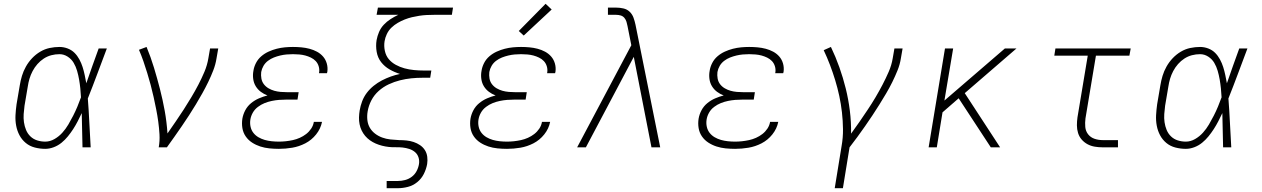

<svg xmlns="http://www.w3.org/2000/svg" viewBox="-20 -775 6640 1010"><path d="M218 8Q190 8 163 1Q136 -6 115.5 -23Q95 -40 82.5 -63.5Q70 -87 65 -114Q60 -141 61.5 -169Q63 -197 67 -226L84 -326Q88 -351 95.5 -376Q103 -401 116.5 -425Q130 -449 149 -469Q168 -489 191.5 -503Q215 -517 241 -522.5Q267 -528 293 -528Q315 -528 336 -520Q357 -512 372 -497Q387 -482 397.5 -462.5Q408 -443 414.5 -422.5Q421 -402 425.5 -380.5Q430 -359 434 -337Q450 -383 466 -428.5Q482 -474 499 -520H542Q517 -454 492.5 -388Q468 -322 442 -257Q447 -193 450 -128.5Q453 -64 457 0H414Q413 -45 412 -90Q411 -135 410 -180Q400 -159 389 -137.5Q378 -116 365 -96Q352 -76 337 -57.5Q322 -39 303.5 -24Q285 -9 262.5 -0.5Q240 8 218 8ZM218 -30Q243 -30 266.5 -43.5Q290 -57 308 -77Q326 -97 339.5 -120Q353 -143 365 -166.5Q377 -190 387 -214Q397 -238 406 -263Q405 -286 402.5 -310Q400 -334 396 -357Q392 -380 385.5 -402.5Q379 -425 367.5 -444.5Q356 -464 336 -477Q316 -490 293 -490Q271 -490 250 -484.5Q229 -479 210.5 -467Q192 -455 177 -438Q162 -421 151.5 -401Q141 -381 135 -360.5Q129 -340 126 -319L109 -219Q106 -197 104.5 -175Q103 -153 106 -132Q109 -111 117 -91.5Q125 -72 140 -57.5Q155 -43 175.5 -36.5Q196 -30 218 -30Z M815 0Q821 -34 819 -68Q817 -102 812.5 -135Q808 -168 801.5 -200.5Q795 -233 788 -265Q781 -297 772.5 -328.5Q764 -360 754.5 -391Q745 -422 734.5 -452.5Q724 -483 711 -513L751 -528Q773 -475 790 -419Q807 -363 821.5 -306.5Q836 -250 846.5 -192Q857 -134 861 -73Q883 -105 904.5 -136Q926 -167 946.5 -199Q967 -231 986.5 -263.5Q1006 -296 1023.5 -329.5Q1041 -363 1055.5 -397.5Q1070 -432 1076 -468L1085 -520H1128L1119 -468Q1114 -436 1102 -405Q1090 -374 1075.5 -344Q1061 -314 1044.5 -284.5Q1028 -255 1010.5 -226Q993 -197 974.5 -168.5Q956 -140 936.5 -111.5Q917 -83 897.5 -55.5Q878 -28 858 0Z M1447 8Q1422 8 1397 5.5Q1372 3 1349 -4.5Q1326 -12 1306 -25Q1286 -38 1272.5 -57.5Q1259 -77 1255 -101.5Q1251 -126 1255 -151Q1259 -174 1270.5 -195.5Q1282 -217 1301 -232.5Q1320 -248 1342 -257.5Q1364 -267 1387 -273Q1368 -280 1352 -292Q1336 -304 1325.5 -321Q1315 -338 1312 -359.5Q1309 -381 1313 -402Q1316 -423 1326.5 -443.5Q1337 -464 1354.5 -479Q1372 -494 1393 -503.5Q1414 -513 1435.5 -518.5Q1457 -524 1478.5 -526Q1500 -528 1521 -528Q1543 -528 1565 -526Q1587 -524 1608 -518.5Q1629 -513 1647.5 -503Q1666 -493 1679.5 -477.5Q1693 -462 1699 -441Q1705 -420 1702 -398Q1701 -396 1701 -394Q1701 -392 1700 -390H1658Q1658 -392 1658.5 -393.5Q1659 -395 1659 -396Q1661 -412 1656 -427.5Q1651 -443 1640.5 -454Q1630 -465 1615.5 -472Q1601 -479 1586 -483Q1571 -487 1554.5 -488.5Q1538 -490 1521 -490Q1504 -490 1487.5 -488.5Q1471 -487 1454 -483Q1437 -479 1420.5 -472.5Q1404 -466 1389.5 -455Q1375 -444 1366 -428.5Q1357 -413 1354 -396Q1352 -379 1355 -362Q1358 -345 1368 -332Q1378 -319 1392.5 -310.5Q1407 -302 1423 -297.5Q1439 -293 1456.5 -291.5Q1474 -290 1492 -290H1551L1545 -251H1485Q1466 -251 1447.5 -249.5Q1429 -248 1409.5 -244Q1390 -240 1371.5 -232.5Q1353 -225 1336.5 -212.5Q1320 -200 1310 -182.5Q1300 -165 1297 -146Q1294 -127 1298 -108.5Q1302 -90 1313 -76Q1324 -62 1339.5 -53Q1355 -44 1372.5 -39Q1390 -34 1409 -32Q1428 -30 1447 -30Q1465 -30 1483.5 -32Q1502 -34 1520.5 -38Q1539 -42 1557 -50Q1575 -58 1590.5 -70Q1606 -82 1617 -98.5Q1628 -115 1631 -134H1674Q1667 -98 1643 -68Q1619 -38 1586 -21Q1553 -4 1517.5 2Q1482 8 1447 8Z M2014 215V177H2073Q2092 177 2111 172Q2130 167 2146 155Q2162 143 2171.5 125Q2181 107 2184 88Q2187 70 2181.5 53Q2176 36 2163 25Q2150 14 2133 8.5Q2116 3 2098 1Q2080 -1 2061.5 -0.5Q2043 0 2025 -2Q2007 -4 1989.5 -8.5Q1972 -13 1956 -20Q1940 -27 1926 -37Q1912 -47 1901 -60Q1890 -73 1882.5 -88.5Q1875 -104 1871.5 -121.5Q1868 -139 1868.5 -157.5Q1869 -176 1872 -194Q1876 -218 1885 -242Q1894 -266 1909.5 -286.5Q1925 -307 1945.5 -323.5Q1966 -340 1989 -352Q2012 -364 2036 -372.5Q2060 -381 2084 -386Q2055 -395 2029 -410Q2003 -425 1985 -448Q1967 -471 1961.5 -502Q1956 -533 1961 -564Q1965 -586 1974 -607Q1983 -628 1999 -645Q2015 -662 2034.5 -674.5Q2054 -687 2075 -697H1961L1968 -735H2363L2357 -697H2263Q2244 -697 2224.5 -696Q2205 -695 2185.5 -692Q2166 -689 2147 -684.5Q2128 -680 2109 -672.5Q2090 -665 2072 -654.5Q2054 -644 2039 -629.5Q2024 -615 2015 -596Q2006 -577 2003 -558Q1999 -533 2004.5 -507.5Q2010 -482 2025 -464Q2040 -446 2062 -434Q2084 -422 2108 -415.5Q2132 -409 2158 -406.5Q2184 -404 2209 -404H2249L2243 -366H2203Q2173 -366 2143.5 -363Q2114 -360 2084 -352.5Q2054 -345 2025 -331.5Q1996 -318 1972 -296.5Q1948 -275 1933.5 -247Q1919 -219 1914 -189Q1910 -166 1912.5 -143.5Q1915 -121 1925.5 -103Q1936 -85 1953 -72Q1970 -59 1990.5 -51.5Q2011 -44 2033.5 -41.5Q2056 -39 2079 -38Q2099 -38 2118.5 -36Q2138 -34 2156 -28Q2174 -22 2189.5 -11.5Q2205 -1 2215 14.5Q2225 30 2227.5 49.5Q2230 69 2227 88Q2222 115 2209.5 140Q2197 165 2175 183Q2153 201 2126 208Q2099 215 2073 215Z M2647 8Q2622 8 2597 5.5Q2572 3 2549 -4.5Q2526 -12 2506 -25Q2486 -38 2472.5 -57.5Q2459 -77 2455 -101.5Q2451 -126 2455 -151Q2459 -174 2470.5 -195.5Q2482 -217 2501 -232.5Q2520 -248 2542 -257.5Q2564 -267 2587 -273Q2568 -280 2552 -292Q2536 -304 2525.5 -321Q2515 -338 2512 -359.5Q2509 -381 2513 -402Q2516 -423 2526.5 -443.5Q2537 -464 2554.5 -479Q2572 -494 2593 -503.5Q2614 -513 2635.5 -518.5Q2657 -524 2678.5 -526Q2700 -528 2721 -528Q2743 -528 2765 -526Q2787 -524 2808 -518.5Q2829 -513 2847.5 -503Q2866 -493 2879.5 -477.5Q2893 -462 2899 -441Q2905 -420 2902 -398Q2901 -396 2901 -394Q2901 -392 2900 -390H2858Q2858 -392 2858.5 -393.5Q2859 -395 2859 -396Q2861 -412 2856 -427.5Q2851 -443 2840.5 -454Q2830 -465 2815.5 -472Q2801 -479 2786 -483Q2771 -487 2754.5 -488.5Q2738 -490 2721 -490Q2704 -490 2687.5 -488.5Q2671 -487 2654 -483Q2637 -479 2620.5 -472.5Q2604 -466 2589.5 -455Q2575 -444 2566 -428.5Q2557 -413 2554 -396Q2552 -379 2555 -362Q2558 -345 2568 -332Q2578 -319 2592.5 -310.5Q2607 -302 2623 -297.5Q2639 -293 2656.5 -291.5Q2674 -290 2692 -290H2751L2745 -251H2685Q2666 -251 2647.5 -249.5Q2629 -248 2609.5 -244Q2590 -240 2571.5 -232.5Q2553 -225 2536.5 -212.5Q2520 -200 2510 -182.5Q2500 -165 2497 -146Q2494 -127 2498 -108.5Q2502 -90 2513 -76Q2524 -62 2539.5 -53Q2555 -44 2572.5 -39Q2590 -34 2609 -32Q2628 -30 2647 -30Q2665 -30 2683.5 -32Q2702 -34 2720.5 -38Q2739 -42 2757 -50Q2775 -58 2790.5 -70Q2806 -82 2817 -98.5Q2828 -115 2831 -134H2874Q2867 -98 2843 -68Q2819 -38 2786 -21Q2753 -4 2717.5 2Q2682 8 2647 8ZM2735 -588 2709 -612 2850 -755 2882 -725Z M3016 0 3301 -537 3281 -638Q3279 -649 3275.5 -660.5Q3272 -672 3264.5 -681Q3257 -690 3245.5 -693.5Q3234 -697 3221 -697H3178V-735H3221Q3241 -735 3260 -730.5Q3279 -726 3292.5 -713Q3306 -700 3312.5 -682Q3319 -664 3323 -645L3453 0H3407L3314 -476L3062 0Z M3847 8Q3822 8 3797 5.5Q3772 3 3749 -4.5Q3726 -12 3706 -25Q3686 -38 3672.5 -57.5Q3659 -77 3655 -101.5Q3651 -126 3655 -151Q3659 -174 3670.5 -195.5Q3682 -217 3701 -232.5Q3720 -248 3742 -257.5Q3764 -267 3787 -273Q3768 -280 3752 -292Q3736 -304 3725.5 -321Q3715 -338 3712 -359.5Q3709 -381 3713 -402Q3716 -423 3726.5 -443.5Q3737 -464 3754.5 -479Q3772 -494 3793 -503.5Q3814 -513 3835.5 -518.5Q3857 -524 3878.5 -526Q3900 -528 3921 -528Q3943 -528 3965 -526Q3987 -524 4008 -518.5Q4029 -513 4047.5 -503Q4066 -493 4079.5 -477.5Q4093 -462 4099 -441Q4105 -420 4102 -398Q4101 -396 4101 -394Q4101 -392 4100 -390H4058Q4058 -392 4058.5 -393.5Q4059 -395 4059 -396Q4061 -412 4056 -427.5Q4051 -443 4040.5 -454Q4030 -465 4015.5 -472Q4001 -479 3986 -483Q3971 -487 3954.5 -488.5Q3938 -490 3921 -490Q3904 -490 3887.5 -488.5Q3871 -487 3854 -483Q3837 -479 3820.5 -472.5Q3804 -466 3789.5 -455Q3775 -444 3766 -428.5Q3757 -413 3754 -396Q3752 -379 3755 -362Q3758 -345 3768 -332Q3778 -319 3792.5 -310.5Q3807 -302 3823 -297.5Q3839 -293 3856.5 -291.5Q3874 -290 3892 -290H3951L3945 -251H3885Q3866 -251 3847.5 -249.5Q3829 -248 3809.5 -244Q3790 -240 3771.5 -232.5Q3753 -225 3736.5 -212.5Q3720 -200 3710 -182.5Q3700 -165 3697 -146Q3694 -127 3698 -108.5Q3702 -90 3713 -76Q3724 -62 3739.5 -53Q3755 -44 3772.5 -39Q3790 -34 3809 -32Q3828 -30 3847 -30Q3865 -30 3883.5 -32Q3902 -34 3920.5 -38Q3939 -42 3957 -50Q3975 -58 3990.5 -70Q4006 -82 4017 -98.5Q4028 -115 4031 -134H4074Q4067 -98 4043 -68Q4019 -38 3986 -21Q3953 -4 3917.5 2Q3882 8 3847 8Z M4371 215 4407 -6Q4415 -51 4414.5 -95.5Q4414 -140 4409 -184Q4404 -228 4395 -270Q4386 -312 4373.5 -353Q4361 -394 4346 -433.5Q4331 -473 4313 -511L4351 -528Q4376 -476 4395.5 -421Q4415 -366 4429 -309.5Q4443 -253 4450.5 -193Q4458 -133 4457 -72Q4480 -103 4501.5 -134.5Q4523 -166 4544.5 -198Q4566 -230 4585.5 -263Q4605 -296 4622.5 -329.5Q4640 -363 4655 -397.5Q4670 -432 4676 -468L4685 -520H4728L4719 -468Q4714 -436 4701.5 -405Q4689 -374 4674 -343.5Q4659 -313 4641.5 -283.5Q4624 -254 4606 -225Q4588 -196 4569 -167.5Q4550 -139 4530.5 -111Q4511 -83 4490.5 -55Q4470 -27 4449 0L4414 215Z M4865 0 4951 -520H4994L4948 -246L5266 -520H5327L5055 -285L5241 0H5192L5023 -258L4938 -184L4908 0Z M5780 0Q5759 0 5738.5 -3.5Q5718 -7 5700.5 -16.5Q5683 -26 5670 -41Q5657 -56 5651 -75.5Q5645 -95 5645 -116Q5645 -137 5648 -158L5702 -482H5526L5532 -520H5928L5921 -482H5745L5690 -152Q5687 -129 5689 -107Q5691 -85 5704 -68.5Q5717 -52 5737.5 -45Q5758 -38 5780 -38H5861V0Z M6218 8Q6190 8 6163 1Q6136 -6 6115.5 -23Q6095 -40 6082.5 -63.5Q6070 -87 6065 -114Q6060 -141 6061.5 -169Q6063 -197 6067 -226L6084 -326Q6088 -351 6095.5 -376Q6103 -401 6116.5 -425Q6130 -449 6149 -469Q6168 -489 6191.5 -503Q6215 -517 6241 -522.5Q6267 -528 6293 -528Q6315 -528 6336 -520Q6357 -512 6372 -497Q6387 -482 6397.5 -462.5Q6408 -443 6414.5 -422.5Q6421 -402 6425.5 -380.5Q6430 -359 6434 -337Q6450 -383 6466 -428.5Q6482 -474 6499 -520H6542Q6517 -454 6492.5 -388Q6468 -322 6442 -257Q6447 -193 6450 -128.5Q6453 -64 6457 0H6414Q6413 -45 6412 -90Q6411 -135 6410 -180Q6400 -159 6389 -137.5Q6378 -116 6365 -96Q6352 -76 6337 -57.5Q6322 -39 6303.5 -24Q6285 -9 6262.5 -0.5Q6240 8 6218 8ZM6218 -30Q6243 -30 6266.5 -43.5Q6290 -57 6308 -77Q6326 -97 6339.5 -120Q6353 -143 6365 -166.5Q6377 -190 6387 -214Q6397 -238 6406 -263Q6405 -286 6402.5 -310Q6400 -334 6396 -357Q6392 -380 6385.5 -402.5Q6379 -425 6367.5 -444.5Q6356 -464 6336 -477Q6316 -490 6293 -490Q6271 -490 6250 -484.5Q6229 -479 6210.5 -467Q6192 -455 6177 -438Q6162 -421 6151.5 -401Q6141 -381 6135 -360.5Q6129 -340 6126 -319L6109 -219Q6106 -197 6104.5 -175Q6103 -153 6106 -132Q6109 -111 6117 -91.5Q6125 -72 6140 -57.5Q6155 -43 6175.5 -36.5Q6196 -30 6218 -30Z"/></svg>

Font: Iosevka Etoile XLtObl
Style: Regular
Weight: 200
Italic angle: -9°
Designer: Belleve Invis
Foundry: Belleve Invis
Version: Version 15.5.2; ttfautohint (v1.8.4)